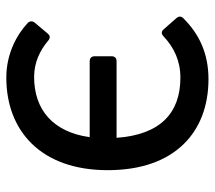

<svg xmlns="http://www.w3.org/2000/svg" viewBox="-56 -619 686 614"><g transform="rotate(-90 287.0 -312.0)"><path d="M477.5 -131.8C442.4 -98.6 399.4 -78.1 345.7 -78.1C232.4 -78.1 163.1 -142.6 153.3 -282.2H398.4C408.2 -282.2 414.1 -288.1 414.1 -297.9V-352.5C414.1 -362.3 408.2 -368.2 398.4 -368.2H155.3C171.9 -486.3 244.1 -545.9 347.7 -545.9C394.5 -545.9 432.6 -527.3 463.9 -501C471.7 -494.1 479.5 -494.1 486.3 -502L521.5 -543.9C527.3 -550.8 527.3 -559.6 520.5 -566.4C480.5 -603.5 419.9 -634.8 345.7 -634.8C176.8 -634.8 49.8 -525.4 49.8 -310.5C49.8 -94.7 172.9 11.7 340.8 11.7C420.9 11.7 484.4 -16.6 536.1 -69.3C543 -76.2 542 -84 536.1 -90.8L500 -131.8C493.2 -139.6 485.4 -139.6 477.5 -131.8Z"/></g></svg>

Font: Ed Sans Neue Medium
Style: Regular
Weight: 500
Designer: Stephen Hutchings
Version: Version 1.004;PS 001.004;hotconv 1.0.88;makeotf.lib2.5.64775